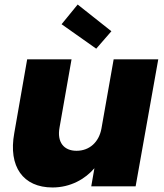

<svg xmlns="http://www.w3.org/2000/svg" viewBox="-20 -823 726 848"><path d="M679 -561H482L428 -255C417 -195 375 -157 318 -157C262 -157 231 -195 243 -260L296 -561H100L43 -235C16 -87 82 5 212 5C291 5 356 -32 397 -80L383 0H579ZM252 -716 405 -608 472 -685 323 -803Z"/></svg>

Font: SVN-Poppins ExtraBold
Style: Italic
Weight: 800
Italic angle: -10°
Designer: Ninad Kale (Devanagari), Jonny Pinhorn (Latin)
Foundry: Indian Type Foundry
Version: Version 3.002 2017